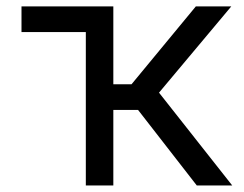

<svg xmlns="http://www.w3.org/2000/svg" viewBox="-20 -565 742 585"><path d="M325.3 -545.5V-308.2H380.7L576.7 -545.5H684.7L464.5 -282.7L687.5 0H579.5L400.6 -230.1H325.3V0H241.5V-467.3H45.5V-545.5Z"/></svg>

Font: Inter P
Style: Regular
Weight: 400
Designer: Rasmus Andersson
Foundry: rsms
Version: Version 3.018;git-588b23468